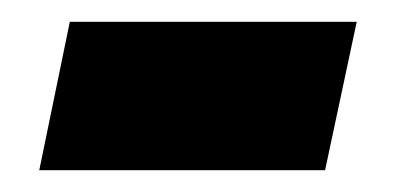

<svg xmlns="http://www.w3.org/2000/svg" viewBox="-20 -356 365 176"><path d="M16 -200 44 -336H307L278 -200Z"/></svg>

Font: Noto Sans ExtraBold
Style: Italic
Weight: 800
Italic angle: -12°
Designer: Monotype Design Team
Foundry: Monotype Imaging Inc.
Version: Version 2.013; ttfautohint (v1.8.4.7-5d5b)